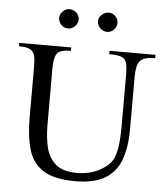

<svg xmlns="http://www.w3.org/2000/svg" viewBox="-55 -823 763 886"><g transform="rotate(5 326.5 -379.5)"><path d="M644.5 -598.6V-583Q590.3 -583 574 -562.5Q557.6 -542 557.6 -489.7V-246.1Q557.6 -164.6 536.6 -106Q515.6 -47.4 465.1 -16.4Q414.6 14.6 326.2 14.6Q228.5 14.6 178 -17.6Q127.4 -49.8 109.4 -110.6Q91.3 -171.4 91.3 -257.8V-493.2Q91.3 -526.4 86.7 -545.9Q82 -565.4 65.4 -574.2Q48.8 -583 13.7 -583V-598.6H254.4V-583Q202.6 -583 189.5 -562.7Q176.3 -542.5 176.3 -493.2V-231.4Q176.3 -175.8 187.5 -128.7Q198.7 -81.5 232.2 -52.7Q265.6 -23.9 332 -23.9Q372.6 -23.9 409.7 -37.1Q446.8 -50.3 476.6 -78.1Q496.1 -96.2 504.6 -127.7Q513.2 -159.2 515.4 -192.9Q517.6 -226.6 517.6 -251V-493.2Q517.6 -530.8 512 -550Q506.3 -569.3 488 -576.2Q469.7 -583 431.6 -583V-598.6ZM457 -730Q457 -711.4 443.8 -698Q430.7 -684.6 412.6 -684.6Q394.5 -684.6 380.6 -698.2Q366.7 -711.9 366.7 -730Q366.7 -747.1 381.1 -760.5Q395.5 -773.9 412.6 -773.9Q430.7 -773.9 443.8 -761Q457 -748 457 -730ZM277.3 -730Q277.3 -711.4 263.4 -698Q249.5 -684.6 231.4 -684.6Q213.4 -684.6 200.2 -698.2Q187 -711.9 187 -730Q187 -747.1 200.7 -760.5Q214.4 -773.9 231.4 -773.9Q249.5 -773.9 263.4 -761Q277.3 -748 277.3 -730Z"/></g></svg>

Font: Rohingya Solluk
Style: Regular
Weight: 400
Designer: SIL International
Foundry: SIL International
Version: Version 1.001